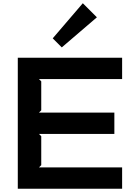

<svg xmlns="http://www.w3.org/2000/svg" viewBox="-20 -1167 845 1187"><path d="M579 -1060 362 -874 306 -930 492 -1147ZM735 0H90V-810H735V-678H221L235 -664V-485L221 -471H687V-339H221L235 -325V-146L221 -132H735Z"/></svg>

Font: TypoPRO Sinkin Sans
Style: 600 SemiBold
Weight: 600
Designer: Keith Bates
Foundry: K-Type
Version: Sinkin Sans (version 1.0)  by Keith Bates   •   © 2014   www